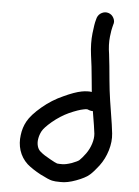

<svg xmlns="http://www.w3.org/2000/svg" viewBox="-55 -826 630 868"><g transform="rotate(5 260.0 -392.0)"><path d="M358 -419C344.7 -421 329.3 -420.3 312 -417C290.7 -413 263.7 -403.3 231 -388C197.7 -373.3 166.3 -353.7 137 -329C107 -303.7 86.3 -280.7 75 -260C64.3 -240.7 57.7 -219.7 55 -197C51.7 -173 53.3 -150 60 -128C67.3 -104.7 80 -84.7 98 -68C113.3 -54.7 134 -41 160 -27C186 -13.7 204 -6 214 -4C222 -2 235 -1 253 -1C273 -0.3 296.3 -5 323 -15C350.3 -25 370.3 -35.7 383 -47C394.3 -57 407.3 -71.7 422 -91C438 -112.3 450 -136.3 458 -163C466 -189.7 468.7 -215.3 466 -240C464 -260 459 -294.3 451 -343C448.3 -357.7 446 -372.3 444 -387C439.3 -418.3 435.7 -448.7 433 -478C429 -524 425 -563.3 421 -596C416.3 -624.7 415.3 -651 418 -675C420.7 -697.7 423 -712 425 -718L428 -730C432 -740 431.3 -750.2 426 -760.5C420.7 -770.8 412.8 -777.7 402.5 -781C392.2 -784.3 382 -783.5 372 -778.5C362 -773.5 355 -765.7 351 -755L348 -744C344.7 -733.3 341.3 -713 338 -683C334.7 -653 335.3 -620.3 340 -585C344.7 -553.7 349 -515.7 353 -471C354.3 -454.3 356 -437 358 -419ZM370 -333C370 -332.3 370.3 -331.7 371 -331V-329C379 -282.3 384 -250 386 -232C387.3 -218 385.3 -202.7 380 -186C374.7 -169.3 367 -154 357 -140C345.7 -124.7 336.3 -113.7 329 -107C324.3 -103 313.3 -97.7 296 -91C278 -85 264 -82 254 -82C242.7 -82 234.7 -82.3 230 -83C224 -85 213.3 -90.3 198 -99C178 -109.7 162.7 -119.7 152 -129C144.7 -135 139.7 -142.7 137 -152C133.7 -162.7 133 -174 135 -186C137 -198.7 141 -210.7 147 -222C153 -233.3 167 -248.3 189 -267C213 -287 238 -303 264 -315C291.3 -327 312.3 -334.3 327 -337C335 -339 341 -339.7 345 -339L356 -335C360 -333.7 364.7 -333 370 -333Z"/></g></svg>

Font: Ruji's Handwriting Font v.2.0
Style: Medium
Weight: 500
Version: Version 2.0